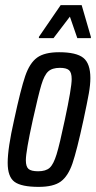

<svg xmlns="http://www.w3.org/2000/svg" viewBox="-20 -722 375 750"><path d="M10 -86Q10 -143 35 -253Q61 -374 78.5 -425Q96 -476 125 -497Q154 -518 211 -518Q278 -518 305.5 -496Q333 -474 333 -417Q333 -391 327 -357Q321 -323 306 -253Q280 -133 263 -83.5Q246 -34 217.5 -13Q189 8 131 8Q64 8 37 -11.5Q10 -31 10 -86ZM233 -253Q260 -379 260 -413Q260 -439 249.5 -448Q239 -457 214 -457Q184 -457 168.5 -443Q153 -429 141.5 -390.5Q130 -352 108 -253Q81 -130 81 -96Q81 -71 91.5 -62Q102 -53 129 -53Q159 -53 174 -66.5Q189 -80 201 -119Q213 -158 233 -253ZM132 -573V-578L217 -702H299L335 -578V-573H282L253 -657L189 -573Z"/></svg>

Font: Saira Ultra Condensed Medium
Style: Italic
Weight: 500
Width: 1
Italic angle: -12°
Designer: Hector Gatti with collaboration of the Omnibus-Type team
Foundry: Omnibus-Type
Version: Version 1.001; ttfautohint (v1.8)